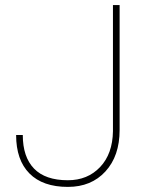

<svg xmlns="http://www.w3.org/2000/svg" viewBox="-20 -731 589 761"><path d="M427.7 -710.9H454.1V-215.8Q454.1 -112.8 397.9 -51.5Q341.8 9.8 249 9.8Q149.4 9.8 96.7 -43.5Q43.9 -96.7 43.9 -195.8H70.3Q70.3 -108.9 115 -62.7Q159.7 -16.6 249 -16.6Q327.1 -16.6 376.7 -68.8Q426.3 -121.1 427.7 -210.9Z"/></svg>

Font: TypoPRO Roboto
Style: Regular
Weight: 250
Designer: Google
Version: Version 2.136; 2016